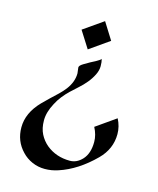

<svg xmlns="http://www.w3.org/2000/svg" viewBox="-111 -798 731 890"><g transform="rotate(15 254.5 -353.0)"><path d="M333 -638.7 238.3 -572.3 187 -653.3 282.2 -719.7ZM378.4 -165.5Q378.4 -199.2 360.4 -233.4L455.1 -299.8Q473.1 -265.1 473.1 -228.5Q473.1 -157.2 419.9 -104Q340.8 -24.9 252.9 3.9Q221.2 14.6 189 14.6Q156.7 14.6 128.2 2.2Q99.6 -10.3 79.1 -32.2Q34.7 -78.1 34.7 -144Q34.7 -213.4 93.8 -274.4Q110.4 -291.5 127.9 -307.9Q145.5 -324.2 162.1 -340.1Q178.7 -356 191.9 -373Q221.2 -411.6 221.2 -452.6L217.8 -480.5Q217.8 -489.3 235.4 -500Q252.9 -510.7 265.1 -517.3Q277.3 -523.9 288.1 -529.3Q312.5 -543 312.5 -546.9Q316.4 -532.2 316.4 -512.2Q316.4 -492.2 305.7 -470.5Q294.9 -448.7 278.8 -429.2Q262.7 -409.7 243.4 -392.6Q224.1 -375.5 207.8 -359.9Q191.4 -344.2 176.8 -325.7Q162.1 -307.1 151.4 -286.1Q127.4 -241.7 127.4 -202.9Q127.4 -164.1 141.4 -137Q155.3 -109.9 178.2 -90.8Q225.6 -52.2 291.5 -52.2Q324.7 -52.2 350.6 -80.1Q378.4 -110.4 378.4 -165.5Z"/></g></svg>

Font: Fondamento
Style: Regular
Weight: 400
Version: Version 1.000